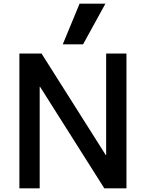

<svg xmlns="http://www.w3.org/2000/svg" viewBox="-20 -1020 790 1040"><path d="M85 0V-730H205L553 -180H555V-730H665V0H545L197 -550H195V0ZM430 -780H320L411 -1000H551Z"/></svg>

Font: M PLUS 2 Medium
Style: Regular
Weight: 500
Designer: Coji Morishita
Foundry: UNDERFOREST DESIGN
Version: Version 1.001